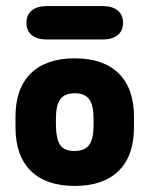

<svg xmlns="http://www.w3.org/2000/svg" viewBox="-20 -601 492 632"><path d="M31 -217V-182Q31 -88 81.5 -38.5Q132 11 226 11Q320 11 370.5 -38.5Q421 -88 421 -182V-217Q421 -310 370.5 -359.5Q320 -409 226 -409Q132 -409 81.5 -359.5Q31 -310 31 -217ZM288 -209V-189Q288 -144 273.5 -124Q259 -104 225 -104Q192 -104 178.5 -123Q165 -142 164 -189V-209Q164 -255 178.5 -274.5Q193 -294 226 -294Q259 -294 273.5 -274.5Q288 -255 288 -209ZM134 -581Q102 -581 84.5 -566.5Q67 -552 67 -526Q67 -500 84.5 -485.5Q102 -471 134 -471H318Q350 -471 367.5 -485.5Q385 -500 385 -526Q385 -552 367.5 -566.5Q350 -581 318 -581Z"/></svg>

Font: Beiruti ExtraBold
Style: Regular
Weight: 800
Designer: Arlette Boutros
Foundry: Boutros
Version: Version 1.41